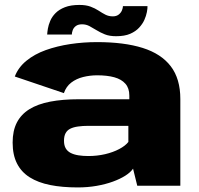

<svg xmlns="http://www.w3.org/2000/svg" viewBox="-20 -772 828 798"><path d="M303 7Q344.5 7 381.5 0.5Q418.5 -6 448.8 -17Q479 -28 500.8 -41.8Q522.5 -55.5 533 -71L550.5 0H729.5V-360.5Q729.5 -444.5 689.8 -496.5Q650 -548.5 573 -572.8Q496 -597 383 -597Q326.5 -597 271.8 -588.8Q217 -580.5 170.2 -563.8Q123.5 -547 89.8 -519.5Q56 -492 41.5 -454L245.5 -385Q255 -412.5 276.2 -428.8Q297.5 -445 325.8 -452Q354 -459 384 -459Q425.5 -459 455.2 -450.8Q485 -442.5 501.2 -424Q517.5 -405.5 517.5 -375V-359.5H308Q240 -359.5 188.2 -349.5Q136.5 -339.5 102 -318Q67.5 -296.5 50 -262.5Q32.5 -228.5 32.5 -179.5Q32.5 -128.5 50.5 -92.8Q68.5 -57 103.5 -35Q138.5 -13 188.5 -3Q238.5 7 303 7ZM347 -123.5Q324.5 -123.5 305.8 -126.5Q287 -129.5 273.5 -136.5Q260 -143.5 253 -155.8Q246 -168 246 -187Q246 -206 252.5 -218.2Q259 -230.5 272 -237Q285 -243.5 304.2 -246.2Q323.5 -249 348 -249H513.5V-182Q501 -166 475.5 -152.5Q450 -139 416.8 -131.2Q383.5 -123.5 347 -123.5ZM462.5 -621.5Q498 -621.5 521 -631.5Q544 -641.5 558.2 -657Q572.5 -672.5 580 -689.2Q587.5 -706 590.5 -721.8Q593.5 -737.5 593 -746.5H491Q491 -739 486.8 -728.8Q482.5 -718.5 473 -711.2Q463.5 -704 449 -704Q432 -704 418.2 -711Q404.5 -718 389.8 -727.8Q375 -737.5 356.2 -744.5Q337.5 -751.5 310 -751.5Q274 -751.5 249.8 -742Q225.5 -732.5 210.8 -717.5Q196 -702.5 188.8 -685.2Q181.5 -668 179 -653Q176.5 -638 176 -628.5H278.5Q278.5 -636 282.2 -646.5Q286 -657 295.5 -664Q305 -671 321 -671Q337.5 -671 351.8 -663.5Q366 -656 381.2 -646.5Q396.5 -637 415.8 -629.2Q435 -621.5 462.5 -621.5Z"/></svg>

Font: Anybody SemiExpanded ExtraBold
Style: Regular
Weight: 800
Width: 6
Version: Version 1.113;gftools[0.9.25]